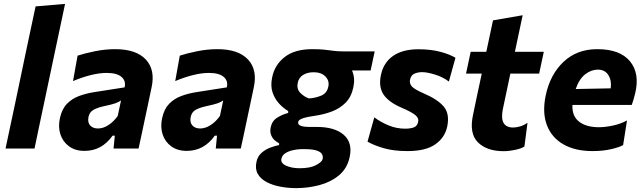

<svg xmlns="http://www.w3.org/2000/svg" viewBox="-20 -766 3321 990"><path d="M8.5 0Q20 -53 30.5 -103.5Q41 -154 54.5 -216L112.5 -493Q125.5 -554 138 -613.2Q150.5 -672.5 163.5 -733L315.5 -746Q303 -687 289.8 -624.5Q276.5 -562 262 -493.5L203.5 -216.5Q190 -153 179.5 -103.2Q169 -53.5 158 0Z M415.5 12Q368 12 336 -11.5Q304 -35 291.5 -73.2Q279 -111.5 289 -157Q299 -203.5 325 -230.5Q351 -257.5 387.8 -271Q424.5 -284.5 466 -291L622.5 -315.5Q630.5 -349 606.5 -369.5Q582.5 -390 530 -390Q493.5 -390 449.5 -379.2Q405.5 -368.5 356.5 -348L380 -479Q416.5 -491 469.5 -501.8Q522.5 -512.5 574 -512.5Q682 -512.5 731.8 -459.2Q781.5 -406 761.5 -315Q756 -290 750.8 -264.2Q745.5 -238.5 739.5 -210.5L730.5 -168.5Q722.5 -131 713.8 -89.5Q705 -48 694.5 0H565.5L572 -66.5H560.5Q505 12 415.5 12ZM485 -103.5Q512 -103.5 539 -121Q566 -138.5 587 -168L604 -248Q593 -240 575 -233.5Q557 -227 512 -217.5Q482.5 -211 461.8 -199.5Q441 -188 436 -161.5Q431 -133.5 445.5 -118.5Q460 -103.5 485 -103.5Z M942.5 12Q895 12 863 -11.5Q831 -35 818.5 -73.2Q806 -111.5 816 -157Q826 -203.5 852 -230.5Q878 -257.5 914.8 -271Q951.5 -284.5 993 -291L1149.5 -315.5Q1157.5 -349 1133.5 -369.5Q1109.5 -390 1057 -390Q1020.5 -390 976.5 -379.2Q932.5 -368.5 883.5 -348L907 -479Q943.5 -491 996.5 -501.8Q1049.5 -512.5 1101 -512.5Q1209 -512.5 1258.8 -459.2Q1308.5 -406 1288.5 -315Q1283 -290 1277.8 -264.2Q1272.5 -238.5 1266.5 -210.5L1257.5 -168.5Q1249.5 -131 1240.8 -89.5Q1232 -48 1221.5 0H1092.5L1099 -66.5H1087.5Q1032 12 942.5 12ZM1012 -103.5Q1039 -103.5 1066 -121Q1093 -138.5 1114 -168L1131 -248Q1120 -240 1102 -233.5Q1084 -227 1039 -217.5Q1009.5 -211 988.8 -199.5Q968 -188 963 -161.5Q958 -133.5 972.5 -118.5Q987 -103.5 1012 -103.5Z M1507 204Q1465.5 204 1425.5 196.5Q1385.5 189 1354.8 172.8Q1324 156.5 1309.2 130.8Q1294.5 105 1302.5 68Q1308.5 39.5 1329 21.8Q1349.5 4 1374.5 -5.2Q1399.5 -14.5 1419 -18V-27.5Q1409 -32 1397 -42.2Q1385 -52.5 1378 -69.5Q1371 -86.5 1376 -110.5Q1383 -143 1409.5 -159.5Q1436 -176 1466 -183.5V-193.5Q1441 -208 1418.8 -232.2Q1396.5 -256.5 1385.2 -290.2Q1374 -324 1383.5 -368Q1396.5 -432 1448.2 -472.2Q1500 -512.5 1590 -512.5Q1628 -512.5 1652.8 -509.8Q1677.5 -507 1699.8 -504Q1722 -501 1753 -501H1912L1891 -402.5H1795Q1812 -365 1802.5 -318.5Q1792.5 -267.5 1762.8 -237.2Q1733 -207 1692 -191.5Q1651 -176 1607 -169.5Q1566 -164 1543 -156.5Q1520 -149 1517.5 -137.5Q1515 -123 1531.2 -117.2Q1547.5 -111.5 1570.5 -111.5H1614Q1705.5 -111.5 1752.2 -71Q1799 -30.5 1783 43.5Q1770.5 102.5 1728 137.8Q1685.5 173 1627 188.5Q1568.5 204 1507 204ZM1573 -258.5Q1605.5 -260.5 1635.2 -272.5Q1665 -284.5 1672.5 -317.5Q1680 -348.5 1658.5 -371Q1637 -393.5 1597.5 -393.5Q1565.5 -393.5 1543 -379.8Q1520.5 -366 1515 -338Q1509 -307 1528.5 -287Q1548 -267 1573 -258.5ZM1525 101.5Q1579.5 101.5 1609.8 85.2Q1640 69 1643.5 54.5Q1646.5 41.5 1640.8 29.8Q1635 18 1613.8 10.5Q1592.5 3 1549.5 3H1532Q1513.5 3.5 1491.2 8.2Q1469 13 1452 23.5Q1435 34 1431 52.5Q1426 75 1455.2 88.2Q1484.5 101.5 1525 101.5Z M2081 13Q2009.5 13 1959 -1.8Q1908.5 -16.5 1875 -35.5L1910 -161Q1940 -138 1981.8 -120.2Q2023.5 -102.5 2069 -102.5Q2095 -102.5 2112.8 -108.8Q2130.5 -115 2135.5 -135Q2141.5 -155.5 2122.5 -171.8Q2103.5 -188 2050 -211Q1982.5 -240 1956.8 -280Q1931 -320 1944.5 -380.5Q1958 -444 2007.2 -478Q2056.5 -512 2137.5 -512Q2201.5 -512 2250.8 -498.8Q2300 -485.5 2328.5 -468L2294.5 -345.5Q2264.5 -368.5 2223.8 -381.2Q2183 -394 2156 -394Q2135.5 -394 2117.5 -386.5Q2099.5 -379 2094.5 -356Q2090 -337.5 2102.2 -322Q2114.5 -306.5 2161.5 -286Q2236.5 -254 2268 -216.5Q2299.5 -179 2286 -113.5Q2274 -56.5 2224.5 -21.8Q2175 13 2081 13Z M2577 13.5Q2490 13.5 2444.2 -32.2Q2398.5 -78 2419 -173.5Q2429.5 -224.5 2440 -273.8Q2450.5 -323 2464 -386.5H2383L2407 -499H2487.5Q2497 -543 2505.2 -581.5Q2513.5 -620 2522 -661L2675 -687.5Q2662.5 -629 2652.8 -583Q2643 -537 2635 -499H2784L2760 -386.5H2611.5L2573.5 -206.5Q2552.5 -108.5 2626 -108.5Q2642 -108.5 2661.2 -114Q2680.5 -119.5 2700 -133L2684 -10.5Q2668 0 2636.2 6.8Q2604.5 13.5 2577 13.5Z M3035.5 13Q2945.5 13 2885 -21.8Q2824.5 -56.5 2800 -120.5Q2775.5 -184.5 2793.5 -272.5Q2816 -381 2885.2 -446.8Q2954.5 -512.5 3059.5 -512.5Q3177 -512.5 3228.5 -449.8Q3280 -387 3255 -284Q3247 -251 3237.5 -225H2931.5Q2929 -167 2966.2 -138.5Q3003.5 -110 3068 -110Q3100 -110 3140.2 -118.5Q3180.5 -127 3213 -145L3193 -18Q3173 -6.5 3130.8 3.2Q3088.5 13 3035.5 13ZM3062.5 -407Q3028.5 -407 2997.5 -383Q2966.5 -359 2948.5 -307L3129 -310.5Q3134.5 -350 3117 -378.5Q3099.5 -407 3062.5 -407Z"/></svg>

Font: Commissioner
Style: Bold Italic
Weight: 700
Italic angle: -12°
Designer: Kostas Bartsokas
Foundry: Kostas Bartsokas
Version: Version 1.000; ttfautohint (v1.8.3)